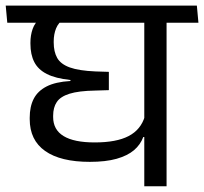

<svg xmlns="http://www.w3.org/2000/svg" viewBox="-40 -652 714 672"><path d="M543 -593.5H465V0H543ZM413.5 -572.5H654.5L649 -632.5H408ZM-14.5 -572.5H604L598.5 -632.5H-20ZM206.5 -372V-368.5Q154.5 -365.5 123.2 -349.5Q92 -333.5 78 -306.2Q64 -279 64 -240V-235Q64 -161.5 118 -123.5Q172 -85.5 274.5 -85.5Q330 -85.5 368 -96.2Q406 -107 428.8 -126.2Q451.5 -145.5 461.5 -172.5H469L467 -245Q453 -198 410.2 -175.8Q367.5 -153.5 291.5 -153.5Q219 -153.5 182.5 -175.8Q146 -198 146 -242.5V-247Q146 -276 158.8 -295Q171.5 -314 203.5 -324Q235.5 -334 293 -335L341 -336.5V-400.5L294 -402Q236 -404.5 204.2 -416Q172.5 -427.5 160.2 -449.2Q148 -471 148 -503V-507.5Q148 -532 156.2 -552.5Q164.5 -573 184.5 -586.5H99.5Q82 -572.5 74.2 -550.5Q66.5 -528.5 66.5 -503V-499Q66.5 -461 80 -434.8Q93.5 -408.5 124 -393Q154.5 -377.5 206.5 -372Z"/></svg>

Font: Anek Devanagari Medium
Style: Regular
Weight: 400
Version: Version 1.003